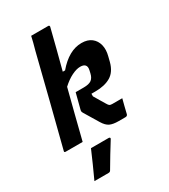

<svg xmlns="http://www.w3.org/2000/svg" viewBox="-238 -860 1076 1224"><g transform="rotate(-30 300.0 -248.0)"><path d="M452 -550Q497 -550 524.5 -528.5Q552 -507 561 -471Q570 -435 558 -390L549 -354Q532 -290 488 -264Q444 -238 375 -238H346V-219Q357 -200 371.5 -176Q386 -152 395 -137Q403 -123 409 -119Q415 -115 430 -115H502Q495 -89 489 -64.5Q483 -40 476 -11Q472 0 459 0H409Q368 0 345 -11Q322 -22 302 -55Q281 -90 267 -113Q253 -136 238 -161Q234 -169 233.5 -173Q233 -177 235 -185Q242 -213 249.5 -241Q257 -269 264 -297H323Q362 -297 380 -310Q398 -323 405 -352L410 -374Q416 -400 404 -412Q394 -423 369 -423Q342 -423 306.5 -405.5Q271 -388 234 -354Q211 -265 188.5 -176.5Q166 -88 144 0H19Q7 0 11 -11Q52 -171 92.5 -331Q133 -491 173 -652Q181 -680 187.5 -705.5Q194 -731 198 -750H324Q329 -750 331 -746.5Q333 -743 332 -739Q314 -667 295.5 -595Q277 -523 258 -451H275Q359 -550 452 -550ZM170 61H300Q306 61 309 64.5Q312 68 308 74Q281 117 256.5 157.5Q232 198 205 244Q203 248 199 251Q195 254 188 254H84Q107 204 129 155Q151 106 170 61Z"/></g></svg>

Font: Recursive Sn Lnr St
Style: Bold Italic
Weight: 700
Italic angle: -15°
Version: Version 1.079;hotconv 1.0.112;makeotfexe 2.5.65598; ttfautoh